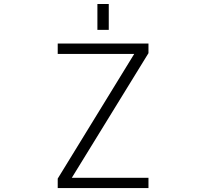

<svg xmlns="http://www.w3.org/2000/svg" viewBox="-20 -952 1040 973"><path d="M473.6 -800.8V-931.6H531.2V-800.8ZM343.8 -50.8H732.4V1H272.5V-46.9L660.2 -678.7H272.5V-731.4H732.4V-682.6Z"/></svg>

Font: Gen Shin Gothic Monospace Light
Style: Regular
Weight: 300
Designer: [Source Han Sans]
Ryoko NISHIZUKA  (kana & ideographs); Paul D. Hunt (Latin, Greek & Cyrillic); Wenlong ZHANG  (bopomofo
Version: Version 1.002.20150607